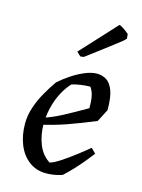

<svg xmlns="http://www.w3.org/2000/svg" viewBox="-109 -755 615 831"><g transform="rotate(15 199.0 -339.5)"><path d="M180 12Q136 12 103.5 -12.5Q71 -37 54 -79Q37 -121 37 -173Q37 -210 49.5 -247Q62 -284 81.5 -318Q101 -352 120 -379Q141 -398 169 -417Q197 -436 227.5 -449Q258 -462 283 -462Q305 -462 324 -451Q343 -440 355 -410Q367 -380 367 -321L338 -265Q271 -237 212.5 -216.5Q154 -196 87 -182L85 -210Q140 -227 187 -252Q234 -277 289 -309Q289 -324 288 -339.5Q287 -355 283 -370Q279 -385 269 -400Q249 -400 228 -397Q207 -394 187 -388Q165 -365 148.5 -332.5Q132 -300 123.5 -263.5Q115 -227 115 -191Q115 -144 131 -102.5Q147 -61 183 -37Q202 -42 232 -62Q262 -82 292.5 -105.5Q323 -129 343 -146L364 -125Q352 -109 333.5 -86.5Q315 -64 293.5 -41Q272 -18 252 0Q234 6 216 9Q198 12 180 12ZM193 -515 175 -532 213 -573 317 -686 322 -691Q325 -691 338 -683Q351 -675 366 -662L368 -642Q368 -641 360 -633.5Q352 -626 333.5 -612Q315 -598 284.5 -574.5Q254 -551 208 -517Z"/></g></svg>

Font: Labrada
Style: Italic
Weight: 400
Italic angle: -7°
Designer: Mercedes Jáuregui
Foundry: Omnibus-Type Team
Version: Version 1.000